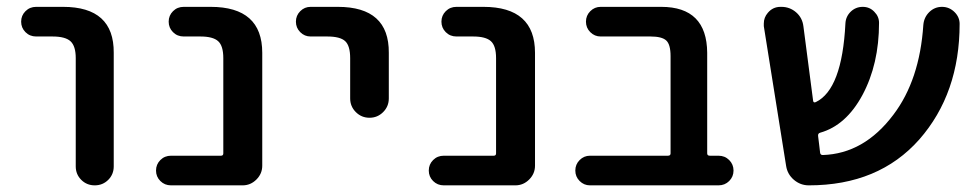

<svg xmlns="http://www.w3.org/2000/svg" viewBox="-20 -565 2863 563"><path d="M85.9 -458Q67.4 -458 54.7 -470.7Q42 -483.4 42 -501.5Q42 -519.5 54.7 -532.2Q67.4 -544.9 85.9 -544.9H165Q314.5 -544.9 313.5 -410.2V-77.1Q313.5 -53.7 297.4 -37.6Q281.2 -21.5 257.8 -21.5Q234.4 -21.5 218.3 -37.6Q202.1 -53.7 202.1 -77.1V-394.5Q202.1 -429.7 187 -443.8Q171.9 -458 133.8 -458Z M481.4 -21.5Q462.9 -21.5 450.2 -34.2Q437.5 -46.9 437.5 -64.9Q437.5 -83 450.2 -95.7Q462.9 -108.4 481.4 -108.4H627.9Q634.8 -108.4 634.8 -115.2V-394.5Q634.8 -430.7 619.6 -444.3Q604.5 -458 567.4 -458H518.6Q500 -458 487.3 -470.7Q474.6 -483.4 474.6 -501.5Q474.6 -519.5 487.3 -532.2Q500 -544.9 518.6 -544.9H597.7Q749 -544.9 749 -410.2V-79.1Q749 -55.7 731.9 -38.6Q714.8 -21.5 691.4 -21.5Z M890.6 -458Q873 -458 860.4 -470.7Q847.7 -483.4 847.7 -501.5Q847.7 -519.5 860.4 -532.2Q873 -544.9 890.6 -544.9H970.7Q1121.1 -544.9 1120.1 -410.2V-276.4Q1120.1 -252.9 1103.5 -236.3Q1086.9 -219.7 1063.5 -219.7Q1040 -219.7 1023.4 -236.3Q1006.8 -252.9 1006.8 -276.4V-394.5Q1006.8 -430.7 992.2 -444.3Q977.5 -458 939.5 -458Z M1281.2 -21.5Q1262.7 -21.5 1250 -34.2Q1237.3 -46.9 1237.3 -64.9Q1237.3 -83 1250 -95.7Q1262.7 -108.4 1281.2 -108.4H1427.7Q1434.6 -108.4 1434.6 -115.2V-394.5Q1434.6 -430.7 1419.4 -444.3Q1404.3 -458 1367.2 -458H1318.4Q1299.8 -458 1287.1 -470.7Q1274.4 -483.4 1274.4 -501.5Q1274.4 -519.5 1287.1 -532.2Q1299.8 -544.9 1318.4 -544.9H1397.5Q1548.8 -544.9 1548.8 -410.2V-79.1Q1548.8 -55.7 1531.7 -38.6Q1514.6 -21.5 1491.2 -21.5Z M1946.3 -400.4Q1946.3 -434.6 1933.6 -446.3Q1920.9 -458 1887.7 -458H1741.2Q1723.6 -458 1710.9 -470.7Q1698.2 -483.4 1698.2 -501.5Q1698.2 -519.5 1710.9 -532.2Q1723.6 -544.9 1741.2 -544.9H1918.9Q2052.7 -544.9 2053.7 -410.2V-115.2Q2053.7 -108.4 2061.5 -108.4H2086.9Q2105.5 -108.4 2118.2 -95.7Q2130.9 -83 2130.9 -64.9Q2130.9 -46.9 2118.2 -34.2Q2105.5 -21.5 2086.9 -21.5H1710Q1692.4 -21.5 1679.7 -34.2Q1667 -46.9 1667 -64.9Q1667 -83 1679.7 -95.7Q1692.4 -108.4 1710 -108.4H1938.5Q1946.3 -108.4 1946.3 -115.2Z M2742.2 -544.9Q2763.7 -544.9 2779.3 -529.3Q2793.9 -514.6 2793.9 -495.1Q2793.9 -291 2675.8 -156.2Q2556.6 -21.5 2351.6 -21.5Q2327.1 -21.5 2308.1 -37.6Q2289.1 -53.7 2285.2 -78.1L2219.7 -488.3Q2219.7 -492.2 2219.7 -496.1Q2219.7 -513.7 2231.4 -527.3Q2246.1 -544.9 2268.6 -544.9H2271.5Q2295.9 -544.9 2314.5 -528.8Q2333 -512.7 2335.9 -487.3L2364.3 -269.5Q2365.2 -262.7 2372.1 -265.6Q2449.2 -302.7 2459 -496.1Q2460 -516.6 2474.6 -530.8Q2489.3 -544.9 2509.8 -544.9Q2530.3 -544.9 2543.9 -530.3Q2557.6 -516.6 2557.6 -498Q2557.6 -377 2508.8 -286.1Q2460.9 -197.3 2384.8 -175.8Q2377.9 -173.8 2378.9 -166Q2379.9 -158.2 2381.8 -142.6Q2383.8 -127 2384.8 -117.2Q2385.7 -110.4 2392.6 -110.4Q2513.7 -114.3 2599.6 -228.5Q2676.8 -330.1 2687.5 -492.2Q2689.5 -514.6 2705.1 -529.8Q2720.7 -544.9 2742.2 -544.9Z"/></svg>

Font: Gen Jyuu Gothic P Medium
Style: Regular
Weight: 500
Designer: [Source Han Sans]
Ryoko NISHIZUKA  (kana & ideographs); Paul D. Hunt (Latin, Greek & Cyrillic); Wenlong ZHANG  (bopomofo
Version: Version 1.002.20150607